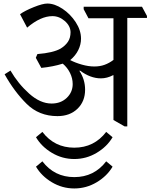

<svg xmlns="http://www.w3.org/2000/svg" viewBox="-20 -683 849 1083"><path d="M6 0ZM809 -582H698V30H683L620 -6V-259H618Q584 -241 549 -241Q490 -241 431 -285L428 -283Q460 -235 460 -177Q460 -111 417 -69.5Q374 -28 304 -28Q200 -28 130 -97.5Q60 -167 6 -264L39 -285Q82 -211 144.5 -155Q207 -99 271 -99Q323 -99 356.5 -131Q390 -163 390 -209Q390 -241 375 -271.5Q360 -302 334 -324Q281 -307 213 -300L182 -357L191 -378Q280 -385 322 -409Q348 -425 363 -447Q378 -469 378 -502Q377 -537 345.5 -564.5Q314 -592 276 -592Q209 -592 133 -527L93 -603Q121 -623 171 -643Q221 -663 247 -663Q288 -663 332.5 -633.5Q377 -604 407 -558Q437 -512 437 -465Q437 -432 421.5 -400.5Q406 -369 376 -344Q405 -329 442 -318.5Q479 -308 512 -308Q544 -308 570 -317.5Q596 -327 620 -345V-580H479L452 -631V-645H781L809 -593ZM579 61 615 91Q584 144 525.5 179Q467 214 399 214Q331 214 272.5 179Q214 144 183 91L219 61Q287 150 399 150Q511 150 579 61ZM579 227 615 257Q584 310 525.5 345Q467 380 399 380Q331 380 272.5 345Q214 310 183 257L219 227Q287 316 399 316Q511 316 579 227Z"/></svg>

Font: Martel
Style: Regular
Weight: 400
Designer: Dan Reynolds
Foundry: Dan Reynolds
Version: Version 1.001; ttfautohint (v1.1) -l 5 -r 5 -G 72 -x 0 -D la